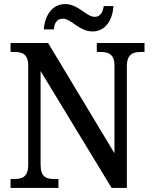

<svg xmlns="http://www.w3.org/2000/svg" viewBox="-20 -926 754 946"><path d="M436 -771C501 -771 535 -830 539 -896H491C487 -869 477 -843 446 -843C406 -843 366 -906 301 -906C235 -906 200 -846 196 -781H245C248 -808 257 -834 290 -834C331 -834 370 -771 436 -771ZM32 0H268V-44H249C209 -44 180 -53 180 -115V-576L530 0H605V-599C605 -659 635 -670 674 -670H692V-714H457V-670H475C513 -670 544 -660 544 -603V-171L217 -714H32V-670H50C88 -670 119 -661 119 -603V-115C119 -53 89 -44 48 -44H32Z"/></svg>

Font: Noto Serif Lao SemiCondensed Medium
Style: Regular
Weight: 500
Width: 4
Designer: Monotype Design Team
Foundry: Monotype Imaging Inc.
Version: Version 2.003